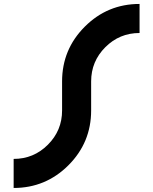

<svg xmlns="http://www.w3.org/2000/svg" viewBox="-20 -850 772 968"><path d="M439.5 -293Q439.5 -131.3 325 -16.8Q210.4 97.7 48.8 97.7V-48.8Q149.9 -48.8 221.4 -120.4Q293 -191.9 293 -293V-439.5Q293 -601.1 407.5 -715.6Q522 -830.1 683.6 -830.1V-683.6Q582.5 -683.6 511 -612.1Q439.5 -540.5 439.5 -439.5Z"/></svg>

Font: Audex
Style: Regular
Weight: 400
Designer: GGBotNet
Foundry: GGBotNet
Version: 1.00